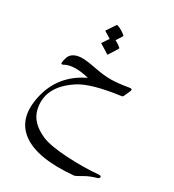

<svg xmlns="http://www.w3.org/2000/svg" viewBox="-254 -735 1264 1393"><g transform="rotate(30 378.5 -39.0)"><path d="M632.8 -226.1 608.9 -172.4Q605 -164.1 597.7 -163.1Q358.4 -131.3 262.7 -68.8Q74.7 54.2 115.7 228Q138.2 324.7 260.3 378.4Q326.2 407.2 469.2 415.8Q612.3 424.3 734.9 413.1Q750.5 411.6 754.9 417.2Q759.3 422.9 754.6 429.7Q750 436.5 742.2 439Q681.6 456.5 647 477.5Q595.7 508.3 583.5 509.3Q289.6 535.2 159.2 439.9Q28.8 344.7 75.2 141.6Q121.6 -61.5 317.4 -155.3Q182.1 -188 114.7 -148.4Q108.9 -145 103.3 -146.2Q97.7 -147.5 97.7 -152.8Q98.6 -176.3 107.9 -202.1Q126.5 -254.4 204.1 -258.8Q242.7 -260.7 327.1 -244.1Q411.6 -227.5 470 -228.5Q528.3 -229.5 613.8 -244.1Q643.1 -249 632.8 -226.1ZM306.2 -590.8Q308.6 -594.7 314.5 -592.8Q354 -579.1 385.3 -551.3Q389.6 -547.4 386.7 -542.5L354.5 -491.7Q381.8 -479 404.8 -458.5Q409.2 -454.6 406.2 -449.7L358.4 -374Q355.5 -369.6 348.4 -375.5Q341.3 -381.3 278.3 -419.4Q274.4 -421.9 276.9 -425.3L313 -479Q295.4 -490.2 258.8 -512.2Q254.9 -514.6 257.3 -518.1Z"/></g></svg>

Font: Amiri
Style: Regular
Weight: 400
Designer: Khaled Hosny
Version: Version 000.108